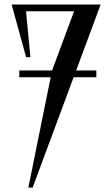

<svg xmlns="http://www.w3.org/2000/svg" viewBox="-20 -720 497 850"><path d="M425.5 -700H31.5L95.5 -467H114.5L95.3 -670H307.9L210.5 -408H65.5V-378H204.4L105.5 110.5H124.5L305.9 -378H406.5V-408H317.1Z"/></svg>

Font: Picaflor 12 pt
Style: Regular
Weight: 400
Designer: Ariel Martín Pérez
Foundry: Tunera Type Foundry
Version: Version 1.000;hotconv 1.0.109;makeotfexe 2.5.65596